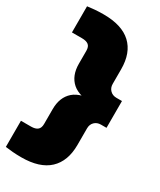

<svg xmlns="http://www.w3.org/2000/svg" viewBox="-233 -822 853 1024"><g transform="rotate(30 194.0 -310.0)"><path d="M85.5 130Q57 130 32.8 128Q8.5 126 -13 123V-38H49Q75.5 -38 89 -49Q102.5 -60 102.5 -85V-176Q102.5 -249.5 147.2 -288.8Q192 -328 297 -328V-304Q192 -304 147.2 -343.2Q102.5 -382.5 102.5 -456V-535Q102.5 -561 89 -571.5Q75.5 -582 49 -582H-13V-743Q8.5 -746 32.8 -748Q57 -750 85.5 -750Q198.5 -750 255.5 -697Q312.5 -644 312.5 -543V-453Q312.5 -429 327.8 -413.8Q343 -398.5 367 -398.5H401V-233.5H367Q343 -233.5 327.8 -218.5Q312.5 -203.5 312.5 -179V-77Q312.5 23 255.5 76.5Q198.5 130 85.5 130Z"/></g></svg>

Font: Encode Sans SC Black
Style: Regular
Weight: 900
Version: Version 3.002